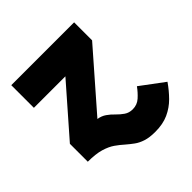

<svg xmlns="http://www.w3.org/2000/svg" viewBox="-182 -701 985 985"><g transform="rotate(-45 310.5 -209.0)"><path d="M395.5 136.7Q354 136.7 326.2 127.7Q298.3 118.7 278.6 104.2Q258.8 89.8 240.2 73.7Q219.7 55.2 195.6 38.3Q171.4 21.5 135 10.7Q98.6 0 42 0V-129.9L270.5 -391.1H42V-555.2H498V-424.8L231.9 -120.1Q257.8 -116.2 277.3 -102.5Q296.9 -88.9 313.5 -71.3Q330.6 -53.7 349.9 -40.3Q369.1 -26.9 395.5 -26.9Q427.7 -26.9 451.2 -47.9Q474.6 -68.8 494.1 -95.7L621.1 -1Q594.7 37.1 563.7 68.4Q532.7 99.6 491.9 118.2Q451.2 136.7 395.5 136.7Z"/></g></svg>

Font: Estedad-FD Black
Style: Regular
Weight: 900
Designer: Amin Abedi
Version: Version 7.3